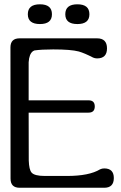

<svg xmlns="http://www.w3.org/2000/svg" viewBox="-20 -886 570 906"><path d="M471.7 -91.3Q517.1 -91.3 517.1 -45.9Q517.1 0 471.7 0H72.8Q29.8 0 29.8 -43L29.3 -662.1Q29.3 -705.1 72.3 -705.1H438Q484.9 -705.1 484.9 -657.7Q484.9 -610.4 438 -610.4Q428.2 -610.4 419.4 -614.3Q378.9 -635.3 351.6 -643.1Q314.9 -652.8 231 -652.8Q174.8 -652.8 142.1 -647.9Q138.2 -646.5 135.7 -644.5Q117.7 -631.8 115.2 -592.3V-412.6H397.9Q427.2 -412.6 427.2 -383.8Q427.2 -354.5 397.9 -354.5H115.2L115.7 -128.4Q117.2 -85.4 128.9 -71.8Q142.6 -55.7 191.4 -55.7H295.9Q400.9 -55.7 452.1 -86.9Q461.4 -91.3 471.7 -91.3ZM168.5 -772.5Q111.3 -772.5 111.3 -818.8Q111.3 -865.7 168.5 -865.7Q225.1 -865.7 225.1 -818.8Q225.1 -772.5 168.5 -772.5ZM345.2 -772.5Q288.1 -772.5 288.1 -818.8Q288.1 -865.7 345.2 -865.7Q401.9 -865.7 401.9 -818.8Q401.9 -772.5 345.2 -772.5Z"/></svg>

Font: inglobal
Style: Regular
Weight: 400
Designer: Andrey Kochetov, Denis Davydov, Evgeny Yurtaev
Foundry: inglobal
Version: Version 1.00 September 25, 2014, initial release